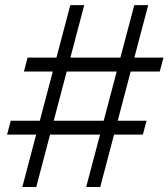

<svg xmlns="http://www.w3.org/2000/svg" viewBox="-20 -748 674 768"><path d="M324.7 0 517.1 -727.5H572.8L380.9 0ZM8.3 -209.5 22.9 -265.1H566.4L551.3 -209.5ZM69.3 0 261.2 -727.5H316.9L125 0ZM75.7 -461.9 90.3 -517.6H633.8L619.1 -461.9Z"/></svg>

Font: Inter 24pt Light
Style: Italic
Weight: 300
Italic angle: -9.3988°
Designer: Rasmus Andersson
Foundry: rsms
Version: Version 4.001;git-66647c0bb